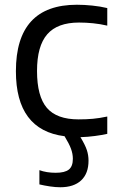

<svg xmlns="http://www.w3.org/2000/svg" viewBox="-20 -569 515 809"><path d="M234 220Q214 220 190.5 216.5Q167 213 146 208V148Q176 159 215 159Q253 159 270 145.5Q287 132 287 100Q287 79 279 57.5Q271 36 252 5Q47 -21 47 -269Q47 -549 304 -549Q335 -549 369 -545.5Q403 -542 432 -535V-461Q402 -468 372 -471Q342 -474 313 -474Q222 -474 179 -424.5Q136 -375 136 -270Q136 -163 177.5 -114.5Q219 -66 311 -66Q344 -66 371.5 -68.5Q399 -71 432 -78V-5Q410 0 380 4Q350 8 319 9Q339 42 346 63.5Q353 85 353 108Q353 162 322 191Q291 220 234 220Z"/></svg>

Font: EncodeSans
Style: Regular
Weight: 400
Designer: Pablo Impallari, Andres Torresi
Foundry: Pablo Impallari, Andres Torresi
Version: Version 1.000; ttfautohint (v1.4.1)